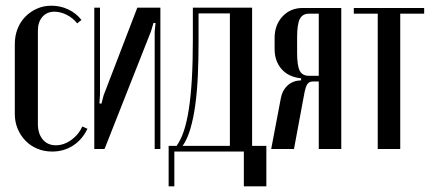

<svg xmlns="http://www.w3.org/2000/svg" viewBox="-20 -523 1522 674"><path d="M32 -368Q32 -397 41.5 -421.5Q51 -446 68.5 -464Q86 -482 109.5 -492.5Q133 -503 160 -503Q192 -503 219.5 -490Q247 -477 266 -453L251 -441Q236 -460 214 -471Q192 -482 171 -482Q145 -482 129 -464Q113 -446 113 -415V-88Q113 -54 130 -33.5Q147 -13 176 -13Q204 -13 230 -31.5Q256 -50 269 -79L287 -71Q269 -33 236.5 -12Q204 9 163 9Q135 9 111 -1Q87 -11 69.5 -29Q52 -47 42 -71Q32 -95 32 -123Z M543 -496V0H523V-412L526 -442L519 -443L510 -413L347 0H311V-496H331V-190L329 -160L336 -159L344 -189L462 -496Z M572 131V-11H600Q615 -32 625.5 -63.5Q636 -95 643 -140.5Q650 -186 653.5 -246Q657 -306 657 -384V-496H865V-11H915V131H836V9H592V131ZM787 -11V-476H677V-373Q677 -313 674.5 -257.5Q672 -202 665.5 -154.5Q659 -107 648 -70Q637 -33 621 -11Z M1178 0H1099V-237H1078Q1065 -237 1058.5 -227Q1052 -217 1047 -188L1012 0H932L966 -179Q971 -206 989.5 -223Q1008 -240 1037 -241V-248Q992 -253 968 -281Q944 -309 944 -351V-390Q944 -435 971.5 -465Q999 -495 1043 -495H1178ZM1023 -337Q1023 -293 1032 -275Q1041 -257 1064 -257H1099V-475H1065Q1042 -475 1032.5 -456.5Q1023 -438 1023 -393Z M1469 -475H1385V0H1306V-475H1222V-495H1469Z"/></svg>

Font: Moniqa SemBd Narrow Heading
Style: Regular
Weight: 600
Width: 4
Designer: Rajesh Rajput
Foundry: Rajesh Rajput
Version: Version 1.000